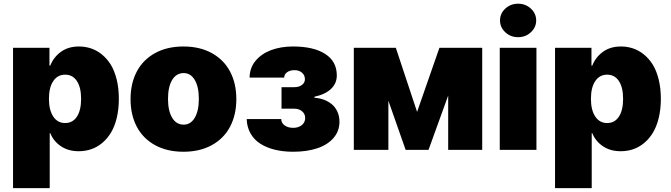

<svg xmlns="http://www.w3.org/2000/svg" viewBox="-20 -801 3584 1026"><path d="M49.7 204.5V-545.5H244.3V-450.3H248.6Q266 -495 305.2 -523.8Q344.5 -552.6 402 -552.6Q435 -552.6 465.6 -542.6Q496.1 -532.7 523.6 -510.7Q551.1 -488.6 571.2 -456.7Q591.3 -424.7 603.2 -377.5Q615.1 -330.3 615.1 -272.7Q615.1 -217.3 603.9 -171.2Q592.7 -125 573 -92.3Q553.3 -59.7 526.3 -37.1Q499.3 -14.6 467.7 -3.7Q436.1 7.1 400.6 7.1Q345.2 7.1 305.8 -19.4Q266.3 -45.8 248.6 -89.5H245.7V204.5ZM241.5 -272.7Q241.5 -213.1 264.6 -178.3Q287.6 -143.5 328.1 -143.5Q368.6 -143.5 391 -177.7Q413.4 -212 413.4 -272.7Q413.4 -333.5 391 -367.7Q368.6 -402 328.1 -402Q287.6 -402 264.6 -367.7Q241.5 -333.5 241.5 -272.7Z M1111.9 -25.4Q1047.6 9.9 960.2 9.9Q872.9 9.9 808.6 -25.4Q744.3 -60.7 710.9 -124.1Q677.6 -187.5 677.6 -271.3Q677.6 -355.1 710.9 -418.5Q744.3 -481.9 808.6 -517.2Q872.9 -552.6 960.2 -552.6Q1047.6 -552.6 1111.9 -517.2Q1176.1 -481.9 1209.5 -418.5Q1242.9 -355.1 1242.9 -271.3Q1242.9 -187.5 1209.5 -124.1Q1176.1 -60.7 1111.9 -25.4ZM961.6 -134.9Q998.9 -134.9 1020.8 -171.9Q1042.6 -208.8 1042.6 -272.7Q1042.6 -336.6 1020.8 -373.6Q998.9 -410.5 961.6 -410.5Q922.2 -410.5 900 -373.8Q877.8 -337 877.8 -272.7Q877.8 -208.5 900 -171.7Q922.2 -134.9 961.6 -134.9Z M1298.3 -164.8H1483Q1483 -144.2 1500.9 -131Q1518.8 -117.9 1546.9 -117.9Q1574.9 -117.9 1592.9 -132.6Q1610.8 -147.4 1610.8 -170.5Q1610.8 -192.1 1594.5 -206.1Q1578.1 -220.2 1552.6 -220.2H1484.4V-335.2H1552.6Q1577.4 -335.2 1593.4 -347.1Q1609.4 -359 1609.4 -377.8Q1609.4 -399.1 1593.8 -412.6Q1578.1 -426.1 1554 -426.1Q1529.8 -426.1 1514.2 -415Q1498.6 -403.8 1498.6 -386.4H1313.9Q1313.9 -437.5 1345.3 -475.7Q1376.8 -513.8 1428.8 -533.2Q1480.8 -552.6 1545.5 -552.6Q1656.2 -552.6 1718 -512.6Q1779.8 -472.7 1779.8 -397.7Q1779.8 -355.8 1749.3 -326.3Q1718.8 -296.9 1660.5 -284.1V-278.4Q1687.1 -277 1710.9 -268.1Q1734.7 -259.2 1753.4 -243.8Q1772 -228.3 1783 -204.2Q1794 -180 1794 -150.6Q1794 -100.5 1762.3 -63.7Q1730.5 -27 1674.9 -8.5Q1619.3 9.9 1546.9 9.9Q1493.3 9.9 1449 -0.9Q1404.8 -11.7 1371.4 -32.8Q1338.1 -54 1318.9 -87.7Q1299.7 -121.4 1298.3 -164.8Z M2208.8 -203.1 2328.1 -545.5H2556.8V0H2375V-290.5L2269.9 0H2147.7L2055.4 -262.8V0H1870.7V-545.5H2095.2Z M2650.6 0V-545.5H2846.6V0ZM2816.9 -628.6Q2788.7 -602.3 2748.6 -602.3Q2708.5 -602.3 2680.2 -628.6Q2652 -654.8 2652 -691.8Q2652 -728.7 2680.2 -755Q2708.5 -781.2 2748.6 -781.2Q2788.7 -781.2 2816.9 -755Q2845.2 -728.7 2845.2 -691.8Q2845.2 -654.8 2816.9 -628.6Z M2946 204.5V-545.5H3140.6V-450.3H3144.9Q3162.3 -495 3201.5 -523.8Q3240.8 -552.6 3298.3 -552.6Q3331.3 -552.6 3361.9 -542.6Q3392.4 -532.7 3419.9 -510.7Q3447.4 -488.6 3467.5 -456.7Q3487.6 -424.7 3499.5 -377.5Q3511.4 -330.3 3511.4 -272.7Q3511.4 -217.3 3500.2 -171.2Q3489 -125 3469.3 -92.3Q3449.6 -59.7 3422.6 -37.1Q3395.6 -14.6 3364 -3.7Q3332.4 7.1 3296.9 7.1Q3241.5 7.1 3202.1 -19.4Q3162.6 -45.8 3144.9 -89.5H3142V204.5ZM3137.8 -272.7Q3137.8 -213.1 3160.9 -178.3Q3183.9 -143.5 3224.4 -143.5Q3264.9 -143.5 3287.3 -177.7Q3309.7 -212 3309.7 -272.7Q3309.7 -333.5 3287.3 -367.7Q3264.9 -402 3224.4 -402Q3183.9 -402 3160.9 -367.7Q3137.8 -333.5 3137.8 -272.7Z"/></svg>

Font: Karasuma Gothic
Style: Black
Weight: 900
Designer: Rasmus Andersson / Ryoko Nishizuka
Foundry: Genbu
Version: Version 1.00